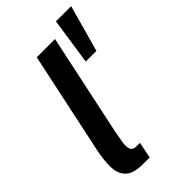

<svg xmlns="http://www.w3.org/2000/svg" viewBox="-233 -824 892 892"><g transform="rotate(-45 213.5 -377.5)"><path d="M180 -80H204L188 0H143Q81 0 55 -26.5Q29 -53 28.5 -97.5Q28 -142 39 -196L146 -700H266L159 -196Q153 -166 149 -139.5Q145 -113 151 -96.5Q157 -80 180 -80ZM327 -755H427L363 -525H293Z"/></g></svg>

Font: Epunda Sans SemiBold
Style: Italic
Weight: 600
Italic angle: -12.0243°
Designer: Simon Atzbach
Foundry: typofactur
Version: Version 2.204; ttfautohint (v1.8.4.7-5d5b)